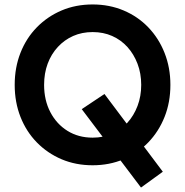

<svg xmlns="http://www.w3.org/2000/svg" viewBox="-20 -732 831 862"><path d="M613 110 347 -242 449 -310 711 39ZM396 10Q320 10 256.5 -17Q193 -44 145.5 -92.5Q98 -141 72 -207Q46 -273 46 -351Q46 -429 72 -495Q98 -561 145.5 -609.5Q193 -658 256.5 -685Q320 -712 396 -712Q471 -712 535 -685Q599 -658 646 -609Q693 -560 719 -494Q745 -428 745 -351Q745 -273 719 -207.5Q693 -142 646 -93Q599 -44 535 -17Q471 10 396 10ZM396 -114Q444 -114 483.5 -131.5Q523 -149 552 -181Q581 -213 597.5 -256.5Q614 -300 614 -351Q614 -402 597.5 -445.5Q581 -489 552 -521Q523 -553 483.5 -570.5Q444 -588 396 -588Q348 -588 308.5 -570.5Q269 -553 239.5 -521Q210 -489 194 -446Q178 -403 178 -351Q178 -282 206 -228.5Q234 -175 283 -144.5Q332 -114 396 -114Z"/></svg>

Font: Readex Pro Medium
Style: Regular
Weight: 500
Designer: Bonnie Shaver-Troup, Thomas Jockin
Foundry: Lexend
Version: Version 1.204